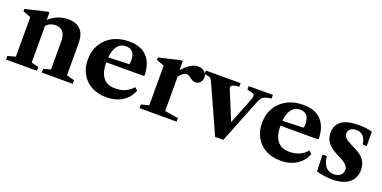

<svg xmlns="http://www.w3.org/2000/svg" viewBox="-16 -1130 3454 1735"><g transform="rotate(20 1711.0 -263.0)"><path d="M27 0V-35L101.5 -54.5V-435.5L26 -463.5V-486L228 -534.5H250V-462Q284.5 -495 331 -514.8Q377.5 -534.5 434 -534.5Q593 -534.5 593 -360.5V-54.5L667.5 -35V0H370V-35L439.5 -54.5V-325.5Q439.5 -445 341.5 -445Q288.5 -445 254 -406.5V-54.5L324 -35V0Z M993 10.5Q911 10.5 849.8 -22.8Q788.5 -56 754.8 -115.8Q721 -175.5 721 -254Q721 -337.5 758.5 -400.5Q796 -463.5 862.8 -499Q929.5 -534.5 1017.5 -534.5Q1131 -534.5 1190.2 -473.2Q1249.5 -412 1253 -293L1245.5 -286.5H886Q888 -92 1040.5 -92Q1147.5 -92 1209 -165L1236.5 -141.5Q1210 -69.5 1145.8 -29.5Q1081.5 10.5 993 10.5ZM1005 -484Q954.5 -484 924.5 -445.2Q894.5 -406.5 888 -334L1089 -341.5Q1093 -352 1093 -379Q1093 -484 1005 -484Z M1310 0V-35L1384.5 -54.5V-435.5L1309 -463.5V-487L1511.5 -534.5H1533V-446Q1571 -489.5 1608.2 -512.5Q1645.5 -535.5 1681 -535.5Q1718 -535.5 1742.5 -514.5Q1767 -493.5 1767 -462.5Q1767 -432.5 1749.2 -412.2Q1731.5 -392 1705.5 -392Q1679.5 -392 1656.5 -410.5Q1628 -434.5 1607 -434.5Q1592 -434.5 1572.2 -421Q1552.5 -407.5 1537 -388V-54.5L1667 -35V0Z M2041.5 10.5 1835 -447.5Q1825 -470.5 1811.5 -478.8Q1798 -487 1758 -490V-524.5H2091.5V-490Q2048.5 -486.5 2031.5 -479Q2014.5 -471.5 2014.5 -457Q2014.5 -449 2019.5 -436.5L2130 -169.5H2134L2231 -414.5Q2240.5 -440 2240.5 -453Q2240.5 -469 2225 -476.5Q2209.5 -484 2169.5 -490V-524.5H2402.5V-490Q2364.5 -484.5 2344 -477.2Q2323.5 -470 2312 -455.8Q2300.5 -441.5 2289 -414L2120 10.5Z M2668 10.5Q2586 10.5 2524.8 -22.8Q2463.5 -56 2429.8 -115.8Q2396 -175.5 2396 -254Q2396 -337.5 2433.5 -400.5Q2471 -463.5 2537.8 -499Q2604.5 -534.5 2692.5 -534.5Q2806 -534.5 2865.2 -473.2Q2924.5 -412 2928 -293L2920.5 -286.5H2561Q2563 -92 2715.5 -92Q2822.5 -92 2884 -165L2911.5 -141.5Q2885 -69.5 2820.8 -29.5Q2756.5 10.5 2668 10.5ZM2680 -484Q2629.5 -484 2599.5 -445.2Q2569.5 -406.5 2563 -334L2764 -341.5Q2768 -352 2768 -379Q2768 -484 2680 -484Z M3167.5 10.5Q3129.5 10.5 3087 4.8Q3044.5 -1 3014 -11L3007.5 -172H3050Q3054.5 -107.5 3083.8 -73.2Q3113 -39 3164.5 -39Q3203 -39 3226 -58.8Q3249 -78.5 3249 -110.5Q3249 -135.5 3231.2 -155.2Q3213.5 -175 3171 -197.5L3123 -222Q3064 -253 3036.2 -291Q3008.5 -329 3008.5 -381.5Q3008.5 -534.5 3226.5 -534.5Q3264.5 -534.5 3299.8 -529.8Q3335 -525 3356.5 -517V-380H3318.5Q3304 -485 3219.5 -485Q3185.5 -485 3164.8 -468.5Q3144 -452 3144 -425.5Q3144 -402 3162.5 -383.2Q3181 -364.5 3226.5 -342.5L3274 -318Q3329.5 -289.5 3356 -251.2Q3382.5 -213 3382.5 -159Q3382.5 -79 3326 -34.2Q3269.5 10.5 3167.5 10.5Z"/></g></svg>

Font: Libre Caslon Text
Style: Bold
Weight: 700
Designer: Pablo Impallari, Rodrigo Fuenzalida, Katja Schimmel
Foundry: Pablo Impallari, Rodrigo Fuenzalida
Version: Version 2.000